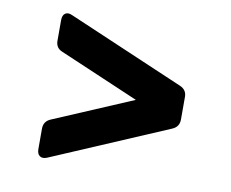

<svg xmlns="http://www.w3.org/2000/svg" viewBox="-61 -598 783 650"><g transform="rotate(10 330.0 -272.5)"><path d="M138 -27Q123 -21 113.5 -27.5Q104 -34 104 -51V-121Q104 -146 127 -156L400 -272L127 -389Q104 -398 104 -423V-494Q104 -511 113.5 -517.5Q123 -524 138 -517L539 -345Q562 -335 562 -311V-233Q562 -208 539 -198Z"/></g></svg>

Font: Pitagon Sans Text
Style: Bold
Weight: 700
Designer: Travis Tran
Foundry: Pitagon
Version: Version 1.001; ttfautohint (v1.8.4.7-5d5b);gftools[0.9.26]